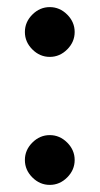

<svg xmlns="http://www.w3.org/2000/svg" viewBox="-20 -566 280 540"><path d="M71 -427Q50 -448 50 -476Q50 -504 71 -525Q92 -546 120 -546Q148 -546 169 -525Q190 -504 190 -476Q190 -448 169 -427Q148 -406 120 -406Q92 -406 71 -427ZM71 -67Q50 -88 50 -116Q50 -144 71 -165Q92 -186 120 -186Q148 -186 169 -165Q190 -144 190 -116Q190 -88 169 -67Q148 -46 120 -46Q92 -46 71 -67Z"/></svg>

Font: Edgecutting Lite Medium
Style: Medium
Weight: 500
Designer: RandomMaerks (Nguyen Gia Bao)
Version: Version 1.0